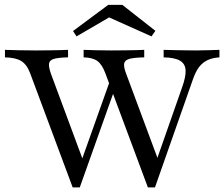

<svg xmlns="http://www.w3.org/2000/svg" viewBox="-20 -780 940 805"><path d="M600 5.6 421.8 -472.6Q408.1 -509.7 388.3 -524.2Q368.5 -538.7 330.6 -539.5V-571Q350 -570.2 379.8 -569.4Q409.7 -568.5 446.8 -568.5Q479 -568.5 505.2 -569Q531.5 -569.4 551.6 -569.8Q571.8 -570.2 584.7 -571V-539.5Q541.9 -538.7 522.2 -533.1Q502.4 -527.4 500.4 -512.9Q498.4 -498.4 508.9 -471L644.4 -106.5L633.9 -100.8L743.5 -413.7Q759.7 -458.9 758.1 -485.9Q756.5 -512.9 734.3 -525.8Q712.1 -538.7 666.1 -539.5V-571Q687.1 -570.2 709.7 -569.8Q732.3 -569.4 755.6 -569Q779 -568.5 801.6 -568.5Q825.8 -568.5 849.6 -569.4Q873.4 -570.2 900 -571V-539.5Q871.8 -537.9 850.8 -528.2Q829.8 -518.5 814.9 -499.2Q800 -479.8 788.7 -446.8L629.8 5.6ZM284.7 5.6 106.5 -472.6Q92.7 -509.7 69 -524.2Q45.2 -538.7 0.8 -539.5V-571Q21.8 -570.2 55.2 -569.4Q88.7 -568.5 129 -568.5Q160.5 -568.5 186.3 -569Q212.1 -569.4 232.3 -569.8Q252.4 -570.2 265.3 -571V-539.5Q225 -538.7 206 -533.1Q187.1 -527.4 185.5 -512.9Q183.9 -498.4 193.5 -471L332.3 -96.8L313.7 -83.9L449.2 -464.5L466.9 -422.6L314.5 5.6ZM300.8 -627.4 286.3 -650 433.9 -759.7H492.7L631.5 -650.8L615.3 -627.4L413.7 -717.7L453.2 -716.1Z"/></svg>

Font: Playfair 12pt
Style: Regular
Weight: 400
Designer: Claus Eggers Sørensen
Foundry: Claus Eggers Sørensen
Version: Version 2.000;gftools[0.9.28]